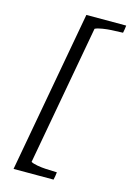

<svg xmlns="http://www.w3.org/2000/svg" viewBox="-132 -757 696 1021"><g transform="rotate(15 215.5 -246.5)"><path d="M49.8 199.2 211.9 -691.9H431.2Q431.2 -688 428.7 -671.6Q426.3 -655.3 424.8 -650.9Q383.3 -649.4 362.1 -648.4Q340.8 -647.5 313 -643.1Q285.2 -638.7 272.9 -631.8L132.8 138.2Q143.6 145 168.7 149.4Q193.8 153.8 215.1 154.8Q236.3 155.8 276.9 157.2Q276.9 161.1 274.2 178Q271.5 194.8 270 199.2Z"/></g></svg>

Font: Common Serif News
Style: Italic
Weight: 450
Italic angle: -12°
Designer: Philipp H. Poll, Khaled Hosny
Foundry: Stefan Peev, Context Ltd.
Version: Version 1.026